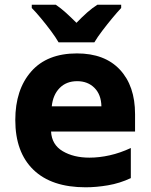

<svg xmlns="http://www.w3.org/2000/svg" viewBox="-20 -786 640 816"><path d="M344 10Q199 10 122 -64.5Q45 -139 45 -276Q45 -405 112.5 -482Q180 -559 307 -559Q425 -559 489.5 -490Q554 -421 554 -301V-227H197Q200 -171 246.5 -143.5Q293 -116 360 -116Q402 -116 446.5 -126Q491 -136 536 -157V-29Q489 -7 439 1.5Q389 10 344 10ZM411 -334Q410 -384 381.5 -412.5Q353 -441 308 -441Q262 -441 233.5 -412Q205 -383 200 -334ZM229 -606Q217 -627 196.5 -654.5Q176 -682 154 -708.5Q132 -735 115 -752V-766H217Q239 -751 260 -732Q281 -713 305 -689Q329 -714 350.5 -733Q372 -752 394 -766H495V-752Q478 -734 456.5 -708Q435 -682 414.5 -655Q394 -628 381 -606Z"/></svg>

Font: Noto Sans Mono ExtraBold
Style: Regular
Weight: 800
Designer: Monotype Design Team
Foundry: Monotype Imaging Inc.
Version: Version 2.014